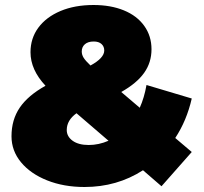

<svg xmlns="http://www.w3.org/2000/svg" viewBox="-20 -732 817 768"><path d="M681 -180 747 -124 626 13 552 -51Q448 16 318 16Q235 16 168.5 -10.5Q102 -37 64 -83Q26 -129 26 -187Q26 -253 59 -301.5Q92 -350 162 -389Q102 -453 102 -523Q102 -579 133.5 -621.5Q165 -664 222 -688Q279 -712 354 -712Q423 -712 475.5 -690.5Q528 -669 557 -628.5Q586 -588 586 -535Q586 -482 556.5 -440.5Q527 -399 465 -364L539 -301Q557 -341 566 -392L747 -338Q727 -250 681 -180ZM307 -526Q307 -513 314.5 -501Q322 -489 342 -470Q397 -500 397 -530Q397 -546 386 -556Q375 -566 355 -566Q332 -566 319.5 -555Q307 -544 307 -526ZM414 -169 286 -279Q247 -251 247 -212Q247 -186 270.5 -169Q294 -152 335 -152Q375 -152 414 -169Z"/></svg>

Font: Montserrat Alternates Black
Style: Regular
Weight: 900
Designer: Julieta Ulanovsky
Foundry: Julieta Ulanovsky
Version: Version 7.200